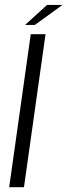

<svg xmlns="http://www.w3.org/2000/svg" viewBox="-20 -776 279 796"><path d="M18.1 0 107.5 -634.3H168.8L79.4 0ZM84.1 -672.6 175.1 -755.6H239.1L124.3 -672.6Z"/></svg>

Font: Alumni Sans SC Thin
Style: Italic
Weight: 100
Italic angle: -8°
Designer: Robert E. Leuschke
Foundry: Robert E. Leuschke
Version: Version 1.016